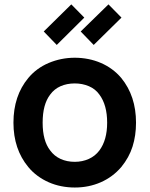

<svg xmlns="http://www.w3.org/2000/svg" viewBox="-20 -842 684 878"><path d="M239.5 -636.5 180 -698 306 -822 365.5 -761.5ZM408.5 -636.5 349 -698 476 -822 535.5 -761.5ZM109.5 -78Q41.5 -160 41.5 -281Q41.5 -404 109.5 -485.5Q146.5 -530 202.5 -554Q259.5 -578 322 -578Q353.5 -578 383.8 -572Q414 -566 441.2 -554.2Q468.5 -542.5 492 -525.2Q515.5 -508 534.5 -485.5Q602 -403 602 -281Q602 -222 586.2 -172Q570.5 -122 534.5 -78Q495.5 -32.5 440.8 -8.5Q386 15.5 322 15.5Q290.5 15.5 260.2 9.5Q230 3.5 202.8 -8.5Q175.5 -20.5 151.8 -38Q128 -55.5 109.5 -78ZM434.5 -409.5Q416.5 -435 386.5 -447.8Q356.5 -460.5 322 -460.5Q286 -460.5 257 -447.8Q228 -435 209.5 -409.5Q175 -365 175 -281Q175 -198 209.5 -154Q228 -128.5 257 -115.2Q286 -102 322 -102Q356.5 -102 386 -115.2Q415.5 -128.5 434.5 -154Q470 -201.5 470 -281Q470 -362 434.5 -409.5Z"/></svg>

Font: Russisch Sans
Style: Bold
Weight: 700
Designer: Michael Sharanda (font) & Cristiano Sobral (main changes)
Foundry: Michael Sharanda
Version: Version 2.00;September 8, 2020;FontCreator 13.0.0.2681 64-bi